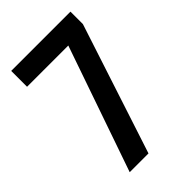

<svg xmlns="http://www.w3.org/2000/svg" viewBox="-214 -798 882 882"><g transform="rotate(-45 227.0 -357.0)"><path d="M89 0H211L418 -633V-714H33V-611H301Z"/></g></svg>

Font: Noto Sans Armenian ExtraCondensed SemiBold
Style: Regular
Weight: 600
Width: 2
Designer: Monotype Design Team
Foundry: Monotype Imaging Inc.
Version: Version 2.008